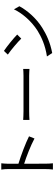

<svg xmlns="http://www.w3.org/2000/svg" viewBox="1053 -1867 844 2990"><g transform="rotate(-90 1475.0 -372.0)"><path d="M337 -88C337 -51 335 -2 330 30H427C423 -3 421 -57 421 -88L420 -418C531 -383 704 -316 813 -257L847 -342C742 -395 552 -467 420 -507V-670C420 -700 424 -743 427 -774H329C335 -743 337 -698 337 -670C337 -586 337 -144 337 -88Z M1102 -433V-335C1133 -338 1186 -340 1241 -340C1316 -340 1715 -340 1790 -340C1835 -340 1877 -336 1897 -335V-433C1875 -431 1839 -428 1789 -428C1715 -428 1315 -428 1241 -428C1185 -428 1132 -431 1102 -433Z M2177 -733 2120 -672C2194 -622 2319 -515 2369 -463L2432 -526C2376 -582 2248 -686 2177 -733ZM2091 -63 2144 19C2310 -12 2437 -73 2537 -136C2688 -231 2805 -367 2873 -492L2825 -577C2767 -454 2645 -306 2491 -209C2396 -150 2266 -89 2091 -63Z"/></g></svg>

Font: Source Han Sans KR
Style: Regular
Weight: 400
Designer: Ryoko NISHIZUKA 西塚涼子 (kana, bopomofo & ideographs); Paul D. Hunt (Latin, Greek & Cyrillic); Sandoll Communications 산돌커뮤니
Foundry: Adobe
Version: Version 2.004;hotconv 1.0.118;makeotfexe 2.5.65603